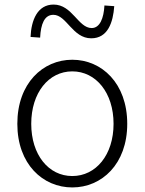

<svg xmlns="http://www.w3.org/2000/svg" viewBox="-20 -809 634 842"><path d="M380 -641C453 -641 476 -711 481 -782L438 -785C435 -729 418 -686 382 -686C323 -686 297 -789 215 -789C144 -789 117 -720 114 -647L156 -644C159 -704 175 -744 214 -744C272 -744 298 -641 380 -641ZM297 13C426 13 538 -89 538 -266C538 -444 426 -547 297 -547C168 -547 56 -444 56 -266C56 -89 168 13 297 13ZM297 -37C193 -37 117 -130 117 -266C117 -402 193 -496 297 -496C401 -496 478 -402 478 -266C478 -130 401 -37 297 -37Z"/></svg>

Font: Spoqa Han Sans Neo Light
Style: Regular
Weight: 300
Designer: [Spoqa Han Sans Neo] Dong-huui Kim  Younghwa Kang  Yujin Lee  [Noto Sans] Ryoko NISHIZUKA  (kana & ideographs); Paul D. 
Foundry: Spoqa (http://www.spoqa-han-sans.com)
Version: Version 1.000